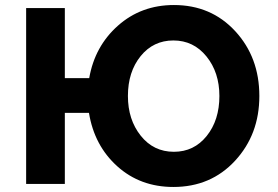

<svg xmlns="http://www.w3.org/2000/svg" viewBox="-20 -732 1105 764"><path d="M670 12Q538 12 446.5 -70.5Q355 -153 334 -283H238V0H84V-700H238V-421H335Q357 -548 449.5 -630Q542 -712 672 -712Q820 -712 916 -608Q1012 -504 1012 -350Q1012 -197 915.5 -92.5Q819 12 670 12ZM672 -128Q752 -128 802.5 -191Q853 -254 853 -350Q853 -444 801.5 -507.5Q750 -571 670 -571Q590 -571 539.5 -508.5Q489 -446 489 -350Q489 -256 540 -192Q591 -128 672 -128Z"/></svg>

Font: Quicksand
Style: Bold
Weight: 700
Version: Version 3.000